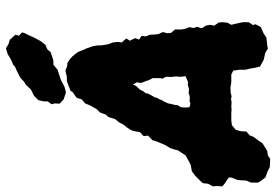

<svg xmlns="http://www.w3.org/2000/svg" viewBox="-194 -768 951 662"><g transform="rotate(-90 282.0 -436.5)"><path d="M66 19 38 18 20 9 2 3 -8 -10 -16 -22V-47L-9 -64L-8 -82L-7 -93L1 -114L2 -123L-9 -131L-21 -139L-29 -146L-28 -165L-29 -179L-20 -195L-18 -213L-10 -222L7 -239L23 -251L45 -255L55 -260L78 -273L95 -299L98 -311L103 -326L114 -344L121 -361L127 -375L130 -387L146 -402L144 -417L158 -430L161 -448L165 -461L174 -475L184 -487L191 -501L203 -516L210 -539L218 -547L226 -568L237 -579L250 -602L257 -619L271 -631L276 -648L297 -663L300 -669L320 -677L334 -682H348L371 -687L385 -681L397 -680L410 -671L420 -662L434 -644L441 -627L447 -613L454 -593L457 -576V-565L459 -550L462 -536L467 -524L469 -506L467 -493L481 -477L473 -465L482 -447L477 -433L490 -424L488 -410L494 -395V-386L496 -366L503 -351L499 -336L500 -323L512 -309V-286L515 -271L520 -260L517 -245L521 -233L516 -217L525 -203L528 -188L525 -174L536 -158L537 -145L535 -128L528 -115L532 -98L537 -75V-55L527 -40L530 -32L520 -13L499 -4L484 6L457 9L446 11L431 2L408 -3L384 -16L379 -38L377 -50L373 -67V-88L370 -108L357 -115H344H329L318 -117L310 -118L293 -117L282 -114L271 -116L262 -114L246 -115L237 -114L223 -115H214H199L182 -113L166 -100L161 -82L160 -63L147 -52L142 -39L128 -20L119 -7L93 9L78 11ZM256 -256 266 -259 275 -258 284 -259 292 -262 307 -261 321 -265 330 -264 340 -268 351 -273 349 -286V-296L350 -304L349 -315L348 -324L349 -337L347 -344L342 -353L344 -359V-369V-376V-386L341 -392L336 -402L335 -407L331 -416L328 -425V-433L330 -440L322 -454L317 -443L310 -436L303 -428L300 -420L292 -410L291 -403L285 -391L278 -379L276 -370L271 -363L268 -354L262 -344L257 -333L255 -322L252 -311L251 -300L244 -289L243 -280V-269L244 -259ZM295 -685 271 -693 256 -707 257 -723 254 -735 264 -748V-761L268 -780L283 -795L305 -806L322 -824L331 -829L345 -842L368 -854L384 -861L390 -867L407 -874L427 -886L447 -892L462 -883L476 -879L494 -859L490 -848L502 -836L499 -827L493 -815L483 -793L472 -773L459 -756L443 -749L434 -738L407 -729L390 -728L373 -714L339 -703L314 -690Z"/></g></svg>

Font: Winky Rough
Style: Bold Italic
Weight: 700
Italic angle: -8.97852°
Designer: Simon Atzbach
Foundry: typofactur
Version: Version 1.206; ttfautohint (v1.8.4.7-5d5b)